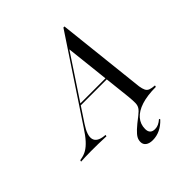

<svg xmlns="http://www.w3.org/2000/svg" viewBox="-281 -714 1040 1040"><g transform="rotate(-45 239.5 -194.0)"><path d="M87.9 -130.6Q52.4 -76.6 59.7 -46Q66.9 -15.3 116.9 -9.7L126.6 -8.9L125 0Q96.8 -1.6 64.5 -2Q32.3 -2.4 8.1 -2.4Q-17.7 -2.4 -36.7 -1.6Q-55.6 -0.8 -69.4 0L-66.9 -8.9L-58.1 -10.5Q-33.9 -14.5 -14.1 -26.2Q5.6 -37.9 26.2 -60.5Q46.8 -83.1 71.8 -121.8L376.6 -581.5H384.7L441.1 -66.1Q444.4 -45.2 450.4 -32.7Q456.5 -20.2 469.8 -15.3Q483.1 -10.5 505.6 -8.9L503.2 0Q437.9 0 392.7 14.5Q347.6 29 324.2 56Q300.8 83.1 300.8 120.2Q300.8 158.9 338.7 158.9Q353.2 158.9 366.1 152.8Q379 146.8 392.7 134.7L396 141.1Q347.6 192.7 287.9 192.7Q262.1 192.7 247.6 181.9Q233.1 171 233.1 152.4Q233.1 136.3 240.7 122.6Q248.4 108.9 268.1 90.3Q287.9 71.8 325 43.5Q346 27.4 354.4 14.5Q362.9 1.6 363.3 -16.9Q363.7 -35.5 360.5 -67.7L315.3 -479L329 -495.2ZM139.5 -216.9 144.4 -225.8H381.5V-216.9Z"/></g></svg>

Font: Playfair 144pt SemiCondensed
Style: Italic
Weight: 400
Width: 4
Italic angle: -15.6°
Designer: Claus Eggers Sørensen
Foundry: Claus Eggers Sørensen
Version: Version 2.203